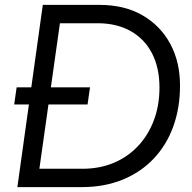

<svg xmlns="http://www.w3.org/2000/svg" viewBox="-20 -765 785 785"><path d="M38 -338 48 -408H348L338 -338ZM51 0 155 -745H387Q489 -745 562.5 -702.5Q636 -660 676 -586Q716 -512 716 -415Q716 -324 688.5 -248Q661 -172 608.5 -116.5Q556 -61 481.5 -30.5Q407 0 314 0ZM141 -75H317Q387 -75 444.5 -99Q502 -123 544 -167.5Q586 -212 609 -273Q632 -334 632 -407Q632 -488 601.5 -547Q571 -606 514 -638Q457 -670 379 -670H225Z"/></svg>

Font: Plus Jakarta Sans
Style: Italic
Weight: 400
Italic angle: -8°
Designer: Gumpita Rahayu
Foundry: Tokotype
Version: Version 2.006